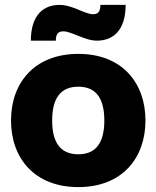

<svg xmlns="http://www.w3.org/2000/svg" viewBox="-20 -752 639 784"><path d="M300 12C478 12 574 -106 574 -260C574 -414 478 -532 300 -532C121 -532 25 -414 25 -260C25 -106 121 12 300 12ZM106 -586H208C208 -614 218 -624 239 -624C257 -624 283 -612 299 -606C320 -598 347 -586 376 -586C441 -586 493 -627 493 -732H390C390 -704 380 -694 360 -694C342 -694 316 -706 299 -713C279 -721 252 -732 223 -732C158 -732 106 -691 106 -586ZM193 -260C193 -345 223 -398 300 -398C376 -398 406 -345 406 -260C406 -175 376 -122 300 -122C223 -122 193 -175 193 -260Z"/></svg>

Font: Aspekta 800
Style: Regular
Weight: 800
Designer: Ivo Dolenc
Version: Version 2.000